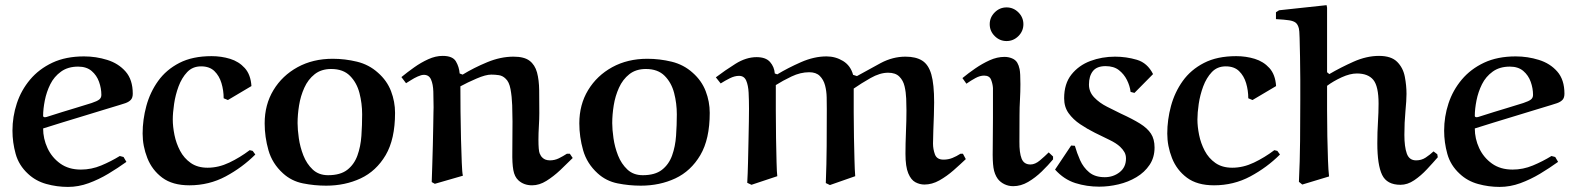

<svg xmlns="http://www.w3.org/2000/svg" viewBox="-20 -716 6157 752"><path d="M463.9 -101.1 475.1 -82Q441.9 -58.1 404.5 -35.6Q367.2 -13.2 327.1 1.5Q287.1 16.1 246.1 16.1Q203.1 16.1 161.6 4.6Q120.1 -6.8 89.8 -35.2Q53.7 -68.4 41.3 -113.3Q28.8 -158.2 28.8 -204.1Q28.8 -259.3 45.9 -311Q63 -362.8 97.9 -404.3Q132.8 -445.8 185.3 -470.5Q237.8 -495.1 309.1 -495.1Q356 -495.1 399.9 -481.4Q443.8 -467.8 471.9 -435.8Q500 -403.8 500 -349.1Q500 -333 492.4 -325Q484.9 -316.9 471.2 -312Q471.2 -312 448.2 -304.7Q424.8 -297.9 387.9 -286.4Q351.1 -274.9 308.1 -262Q265.1 -249 223.1 -236.1Q181.2 -223.1 148.9 -212.9Q148.9 -172.9 166 -136Q183.1 -99.1 216.1 -75.4Q249 -51.8 296.9 -51.8Q337.9 -51.8 376.5 -67.9Q415 -84 449.2 -105ZM162.1 -257.8Q231 -279.8 273.9 -292.5Q316.9 -305.2 338.9 -312.5Q360.8 -319.8 368.9 -326.4Q377 -333 377 -344.2Q377 -370.1 367.9 -395.5Q358.9 -420.9 338.9 -438Q318.8 -455.1 286.1 -455.1Q246.1 -455.1 219 -435.5Q191.9 -416 177 -386Q162.1 -356 155.5 -322.5Q148.9 -289.1 148.9 -262.2Q148.9 -257.3 155.8 -256.8Q157.7 -256.8 159.4 -257.3Q161.1 -257.8 162.1 -257.8Z M964.8 -378.9 872.6 -324.2 856 -331.1Q856 -361.8 847.4 -390.4Q838.9 -418.9 819.8 -437.5Q800.8 -456.1 767.6 -456.1Q734.4 -456.1 713.1 -433.6Q691.9 -411.1 679.4 -377.7Q667 -344.2 661.9 -309.1Q656.7 -273.9 656.7 -248Q656.7 -220.2 663.3 -187.5Q669.9 -154.8 685.3 -125.5Q700.7 -96.2 727.3 -77.6Q753.9 -59.1 793 -59.1Q835.9 -59.1 877.9 -79.1Q919.9 -99.1 958 -127.9L969.7 -125L980 -110.8Q929.2 -60.1 864 -25.1Q798.8 9.8 721.7 9.8Q655.8 9.8 615.7 -20Q575.7 -49.8 557.1 -96.9Q538.6 -144 538.6 -192.9Q538.6 -247.1 553.2 -301Q567.9 -355 599.4 -398.9Q630.9 -442.9 682.4 -469.5Q733.9 -496.1 808.6 -496.1Q846.7 -496.1 881.1 -485.6Q915.5 -475.1 938.7 -449.5Q961.9 -423.8 964.8 -378.9Z M1016.6 -232.9Q1016.6 -306.2 1051 -363Q1085.4 -419.9 1145.5 -452.9Q1205.6 -485.8 1283.2 -485.8Q1331.1 -485.8 1378.2 -474.4Q1425.3 -462.9 1460.4 -431.2Q1495.6 -400.4 1511.5 -359.1Q1527.3 -317.9 1527.3 -273.9Q1527.3 -170.9 1490.5 -108.4Q1453.6 -45.9 1392.6 -17.3Q1331.5 11.2 1257.3 11.2Q1211.4 11.2 1166.5 2.2Q1121.6 -6.8 1088.4 -37.1Q1046.4 -75.2 1031.5 -127.4Q1016.6 -179.7 1016.6 -232.9ZM1145.5 -233.9Q1145.5 -209 1150.4 -174.6Q1155.3 -140.1 1168.2 -107.2Q1181.2 -74.2 1204.8 -52Q1228.5 -29.8 1265.1 -29.8Q1313 -29.8 1340.1 -50.8Q1367.2 -71.8 1379.9 -106.9Q1392.6 -142.1 1395.5 -184.1Q1398.4 -226.1 1398.4 -268.1Q1398.4 -311 1387.9 -351.6Q1377.4 -392.1 1350.8 -418.9Q1324.2 -445.8 1277.3 -445.8Q1238.3 -445.8 1212.4 -425.3Q1186.5 -404.8 1171.9 -372.3Q1157.2 -339.8 1151.4 -303.5Q1145.5 -267.1 1145.5 -233.9Z M1783.2 -377.9Q1783.2 -334 1783.7 -279.1Q1784.2 -224.1 1785.6 -171.1Q1787.1 -118.2 1788.6 -79.1Q1790 -40 1793 -27.8L1683.1 3.9L1670.9 -2.9Q1671.9 -31.7 1673.1 -70.3Q1674.3 -108.9 1675.3 -147.9Q1676.3 -187 1676.8 -220.5Q1677.2 -253.9 1677.7 -274.9L1678.2 -295.9Q1678.2 -328.1 1677.2 -357.2Q1676.3 -386.2 1668.2 -404.5Q1660.2 -422.9 1640.1 -422.9Q1630.4 -422.9 1616.2 -416.5Q1602.1 -410.2 1589.6 -402.1Q1577.1 -394 1570.3 -390.1L1552.2 -414.1Q1575.2 -433.1 1602.1 -452.1Q1628.9 -471.2 1657.5 -484.1Q1686 -497.1 1713.9 -497.1Q1752.9 -497.1 1765.6 -475.6Q1778.3 -454.1 1780.3 -428.2L1792 -423.8Q1835.9 -450.7 1888.4 -472.4Q1940.9 -494.1 1991.2 -494.1Q2033.2 -494.1 2054.2 -478Q2075.2 -461.9 2083.3 -432.4Q2091.3 -402.8 2091.8 -362.3Q2092.3 -321.8 2092.3 -272.9Q2092.3 -250 2090.6 -221.9Q2088.9 -193.8 2088.9 -169.9Q2088.9 -127 2093.5 -115.5Q2098.1 -104 2105 -98.1Q2114.7 -88.4 2133.3 -87.9Q2152.3 -87.9 2168.7 -95.9Q2185.1 -104 2200.2 -113.8H2211.9L2223.1 -97.2Q2201.2 -75.2 2174.6 -50Q2147.9 -24.9 2120.1 -7.6Q2092.3 9.8 2064 9.8Q2031.7 9.8 2010.3 -9.8Q1995.1 -23.9 1990.5 -50Q1985.8 -76.2 1986.6 -121.6Q1987.3 -167 1987.3 -240.2Q1987.3 -269 1986.1 -303.5Q1984.9 -337.9 1979.5 -366.9Q1974.1 -396 1960 -408.2Q1948.7 -419.4 1933.8 -421.6Q1918.9 -423.8 1904.3 -423.8Q1882.3 -423.8 1846.7 -408.4Q1811 -393.1 1783.2 -377.9Z M2249 -232.9Q2249 -306.2 2283.4 -363Q2317.9 -419.9 2377.9 -452.9Q2438 -485.8 2515.6 -485.8Q2563.5 -485.8 2610.6 -474.4Q2657.7 -462.9 2692.9 -431.2Q2728 -400.4 2743.9 -359.1Q2759.8 -317.9 2759.8 -273.9Q2759.8 -170.9 2722.9 -108.4Q2686 -45.9 2625 -17.3Q2564 11.2 2489.7 11.2Q2443.8 11.2 2398.9 2.2Q2354 -6.8 2320.8 -37.1Q2278.8 -75.2 2263.9 -127.4Q2249 -179.7 2249 -232.9ZM2377.9 -233.9Q2377.9 -209 2382.8 -174.6Q2387.7 -140.1 2400.6 -107.2Q2413.6 -74.2 2437.3 -52Q2460.9 -29.8 2497.6 -29.8Q2545.4 -29.8 2572.5 -50.8Q2599.6 -71.8 2612.3 -106.9Q2625 -142.1 2627.9 -184.1Q2630.9 -226.1 2630.9 -268.1Q2630.9 -311 2620.4 -351.6Q2609.9 -392.1 2583.3 -418.9Q2556.6 -445.8 2509.8 -445.8Q2470.7 -445.8 2444.8 -425.3Q2418.9 -404.8 2404.3 -372.3Q2389.6 -339.8 2383.8 -303.5Q2377.9 -267.1 2377.9 -233.9Z M3018.6 -382.8Q3018.6 -337.9 3018.6 -283Q3018.6 -228 3019.5 -174.6Q3020.5 -121.1 3021.5 -80.6Q3022.5 -40 3024.4 -25.9L2923.3 7.8L2906.7 0Q2908.7 -35.2 2909.7 -78.1Q2910.6 -121.1 2911.6 -163.6Q2912.6 -206.1 2913.1 -240Q2913.6 -273.9 2913.6 -290Q2913.6 -324.2 2912.1 -353Q2910.6 -381.8 2902.6 -400.4Q2894.5 -418.9 2874.5 -418.9Q2857.4 -418.9 2838.4 -409.4Q2819.3 -399.9 2802.7 -389.2L2783.7 -413.1Q2818.8 -439.9 2860.6 -466.1Q2902.3 -492.2 2943.4 -492.2Q2979.5 -492.2 2996.1 -473.1Q3012.7 -454.1 3014.6 -428.2L3024.4 -424.8Q3065.4 -449.7 3116.9 -472.4Q3168.5 -495.1 3217.3 -495.1Q3252.4 -495.1 3282 -477.1Q3311.5 -459 3321.3 -422.9L3336.4 -418Q3382.3 -443.8 3429.4 -469Q3476.6 -494.1 3526.4 -494.1Q3567.4 -494.1 3592 -478.5Q3616.7 -462.9 3627.7 -424.6Q3638.7 -386.2 3638.7 -314.9Q3638.7 -293.9 3637.7 -263.9Q3636.7 -233.9 3635.5 -204.3Q3634.3 -174.8 3634.3 -153.8Q3634.3 -131.8 3641.8 -111.3Q3649.4 -90.8 3675.3 -90.8Q3694.3 -90.8 3710.4 -97.4Q3726.6 -104 3741.7 -113.8H3751.5L3762.7 -92.8Q3741.7 -72.8 3715.1 -49.3Q3688.5 -25.9 3659.4 -9.5Q3630.4 6.8 3600.6 6.8Q3582.5 6.8 3565.4 -2.2Q3548.3 -11.2 3537.4 -37.1Q3526.4 -63 3526.4 -113.8Q3526.4 -151.9 3528.3 -198.5Q3530.3 -245.1 3530.3 -283.2Q3530.3 -304.2 3529.3 -329.6Q3528.3 -355 3522.9 -377.9Q3517.6 -400.9 3502.4 -416Q3487.3 -431.2 3458.5 -431.2Q3426.3 -431.2 3389.4 -410.2Q3352.5 -389.2 3323.7 -369.1Q3323.7 -324.2 3323.7 -275.1Q3323.7 -226.1 3324.7 -178Q3325.7 -129.9 3326.7 -90.3Q3327.6 -50.8 3329.6 -25.9L3230.5 8.8L3214.4 1Q3217.3 -73.2 3217.8 -145Q3218.3 -216.8 3218.3 -289.1Q3218.3 -310.1 3217.8 -335Q3217.3 -359.9 3211.4 -381.8Q3205.6 -403.8 3190.9 -418.5Q3176.3 -433.1 3149.4 -433.1Q3115.2 -433.1 3080.3 -416.5Q3045.4 -399.9 3018.6 -382.8Z M3856.4 -621.1Q3856.4 -647.9 3876 -667.5Q3895.5 -687 3922.4 -687Q3949.2 -687 3968.8 -667.5Q3988.3 -647.9 3988.3 -621.1Q3988.3 -594.2 3968.8 -574.7Q3949.2 -555.2 3922.4 -555.2Q3895.5 -555.2 3876 -574.7Q3856.4 -594.2 3856.4 -621.1ZM4087.4 -119.1 4104.5 -103V-91.8Q4085.4 -68.8 4060.3 -44.4Q4035.2 -20 4006.8 -3.4Q3978.5 13.2 3948.2 13.2Q3930.2 13.2 3914.3 5.6Q3898.4 -2 3888.2 -15.1Q3875 -33.2 3871.1 -59.1Q3867.2 -85 3868.2 -131.6Q3869.1 -178.2 3869.1 -253.9V-371.1Q3868.2 -387.2 3861.8 -403.6Q3855.5 -419.9 3834.5 -419.9Q3818.4 -419.9 3800.8 -410.4Q3783.2 -400.9 3765.1 -388.2L3749.5 -410.2Q3772.5 -429.2 3799.8 -448Q3827.1 -466.8 3856.2 -480Q3885.3 -493.2 3914.6 -493.2Q3929.7 -493.2 3943.6 -487.5Q3957.5 -481.9 3964.4 -470.2Q3970.2 -460.4 3973.4 -445.3Q3976.6 -430.2 3976.6 -386.2Q3976.6 -356.4 3974.9 -325.7Q3973.1 -294.9 3973.1 -265.1Q3973.1 -204.1 3972.7 -161.1Q3972.2 -118.2 3981.2 -95Q3990.2 -71.8 4016.1 -71.8Q4034.2 -71.8 4053.2 -87.9Q4072.3 -104 4087.4 -119.1Z M4496.1 -425.8 4423.3 -352.1 4408.2 -356Q4405.3 -379.9 4393.8 -402.8Q4382.3 -425.8 4362.3 -441.4Q4342.3 -457 4310.1 -457Q4275.9 -457 4260.5 -437.5Q4245.1 -418 4245.1 -384.8Q4245.1 -356 4265.6 -334.5Q4286.1 -313 4315.7 -298.1Q4345.2 -283.2 4370.1 -271Q4416 -250 4445.1 -231.9Q4474.1 -213.9 4488 -192.4Q4502 -170.9 4502 -138.2Q4502 -99.1 4482.4 -70.1Q4462.9 -41 4430.9 -22Q4398.9 -2.9 4360.6 6.1Q4322.3 15.1 4285.2 15.1Q4236.3 15.1 4191.7 1Q4147 -13.2 4112.3 -51.8L4175.3 -146L4189.9 -145Q4197.8 -117.2 4210.4 -88.6Q4223.1 -60.1 4246.1 -41Q4269 -22 4307.1 -22Q4340.3 -22 4365.2 -41.5Q4390.1 -61 4390.1 -95.2Q4390.1 -109.4 4384 -120.1Q4377.9 -130.9 4367.2 -141.1Q4352.1 -155.3 4325.2 -168.2Q4298.3 -181.2 4268.3 -196Q4238.3 -210.9 4210.7 -229.5Q4183.1 -248 4165.5 -272.5Q4147.9 -296.9 4147.9 -331.1Q4147.9 -388.2 4176.5 -424.1Q4205.1 -460 4250.5 -477.1Q4295.9 -494.1 4347.2 -494.1Q4391.1 -494.1 4432.6 -481.9Q4474.1 -469.7 4496.1 -425.8Z M4978 -378.9 4885.7 -324.2 4869.1 -331.1Q4869.1 -361.8 4860.6 -390.4Q4852.1 -418.9 4833 -437.5Q4814 -456.1 4780.8 -456.1Q4747.6 -456.1 4726.3 -433.6Q4705.1 -411.1 4692.6 -377.7Q4680.2 -344.2 4675 -309.1Q4669.9 -273.9 4669.9 -248Q4669.9 -220.2 4676.5 -187.5Q4683.1 -154.8 4698.5 -125.5Q4713.9 -96.2 4740.5 -77.6Q4767.1 -59.1 4806.2 -59.1Q4849.1 -59.1 4891.1 -79.1Q4933.1 -99.1 4971.2 -127.9L4982.9 -125L4993.2 -110.8Q4942.4 -60.1 4877.2 -25.1Q4812 9.8 4734.9 9.8Q4668.9 9.8 4628.9 -20Q4588.9 -49.8 4570.3 -96.9Q4551.8 -144 4551.8 -192.9Q4551.8 -247.1 4566.4 -301Q4581.1 -355 4612.5 -398.9Q4644 -442.9 4695.6 -469.5Q4747.1 -496.1 4821.8 -496.1Q4859.9 -496.1 4894.3 -485.6Q4928.7 -475.1 4951.9 -449.5Q4975.1 -423.8 4978 -378.9Z M5177.7 -379.9Q5177.7 -335.9 5177.7 -284.4Q5177.7 -232.9 5178.7 -182.4Q5179.7 -131.8 5181.2 -90.3Q5182.6 -48.8 5185.5 -24.9L5080.6 6.8L5067.4 -3.9Q5071.3 -84 5072 -164.6Q5072.8 -245.1 5072.8 -325.2Q5072.8 -360.4 5072.8 -405.3Q5072.8 -450.2 5071.8 -493.7Q5070.8 -537.1 5070.1 -567.6Q5069.3 -598.1 5067.4 -604Q5063.5 -620.1 5054.9 -627Q5046.4 -633.8 5029.1 -636.5Q5011.7 -639.2 4977.5 -641.1V-668L4989.7 -675.8L5175.8 -695.8L5177.7 -686V-433.1L5186.5 -425.8Q5230.5 -451.7 5281.5 -474.4Q5332.5 -497.1 5381.3 -497.1Q5429.2 -497.1 5452.4 -473.6Q5475.6 -450.2 5482.2 -415.5Q5488.8 -380.9 5488.8 -348.1Q5488.8 -324.2 5484.6 -280Q5480.5 -235.8 5480.5 -188Q5480.5 -141.1 5490 -114.5Q5499.5 -87.9 5526.4 -87.9Q5547.4 -87.9 5564 -98.9Q5580.6 -109.9 5594.7 -123L5609.4 -111.8L5611.3 -100.1Q5592.3 -78.1 5568.8 -53Q5545.4 -27.8 5519 -10Q5492.7 7.8 5465.3 7.8Q5412.1 7.8 5393.3 -31Q5374.5 -69.8 5374.5 -154.8Q5374.5 -199.7 5377 -237.8Q5379.4 -275.9 5379.4 -310.1Q5379.4 -377.9 5358.9 -403.1Q5338.4 -428.2 5294.4 -428.2Q5267.6 -428.2 5234.6 -413.1Q5201.7 -397.9 5177.7 -379.9Z M6071.3 -101.1 6082.5 -82Q6049.3 -58.1 6012 -35.6Q5974.6 -13.2 5934.6 1.5Q5894.5 16.1 5853.5 16.1Q5810.5 16.1 5769 4.6Q5727.5 -6.8 5697.3 -35.2Q5661.1 -68.4 5648.7 -113.3Q5636.2 -158.2 5636.2 -204.1Q5636.2 -259.3 5653.3 -311Q5670.4 -362.8 5705.3 -404.3Q5740.2 -445.8 5792.7 -470.5Q5845.2 -495.1 5916.5 -495.1Q5963.4 -495.1 6007.3 -481.4Q6051.3 -467.8 6079.3 -435.8Q6107.4 -403.8 6107.4 -349.1Q6107.4 -333 6099.9 -325Q6092.3 -316.9 6078.6 -312Q6078.6 -312 6055.7 -304.7Q6032.2 -297.9 5995.4 -286.4Q5958.5 -274.9 5915.5 -262Q5872.6 -249 5830.6 -236.1Q5788.6 -223.1 5756.3 -212.9Q5756.3 -172.9 5773.4 -136Q5790.5 -99.1 5823.5 -75.4Q5856.4 -51.8 5904.3 -51.8Q5945.3 -51.8 5983.9 -67.9Q6022.5 -84 6056.6 -105ZM5769.5 -257.8Q5838.4 -279.8 5881.3 -292.5Q5924.3 -305.2 5946.3 -312.5Q5968.3 -319.8 5976.3 -326.4Q5984.4 -333 5984.4 -344.2Q5984.4 -370.1 5975.3 -395.5Q5966.3 -420.9 5946.3 -438Q5926.3 -455.1 5893.6 -455.1Q5853.5 -455.1 5826.4 -435.5Q5799.3 -416 5784.4 -386Q5769.5 -356 5762.9 -322.5Q5756.3 -289.1 5756.3 -262.2Q5756.3 -257.3 5763.2 -256.8Q5765.1 -256.8 5766.8 -257.3Q5768.6 -257.8 5769.5 -257.8Z"/></svg>

Font: Aref Ruqaa
Style: Bold
Weight: 700
Designer: Abdullah Aref
Version: Version 1.002